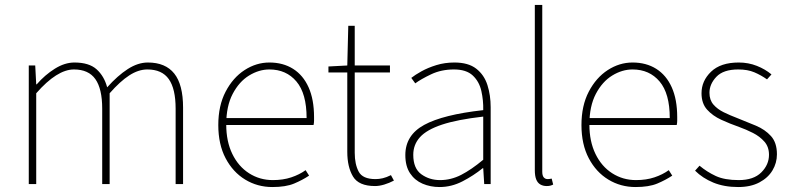

<svg xmlns="http://www.w3.org/2000/svg" viewBox="-20 -742 3188 774"><path d="M96 0V-478H122L126 -402H128Q161 -440 201 -465Q241 -490 280 -490Q339 -490 369.5 -462.5Q400 -435 412 -390Q454 -437 495 -463.5Q536 -490 576 -490Q647 -490 682.5 -445.5Q718 -401 718 -308V0H688V-304Q688 -384 660.5 -423Q633 -462 574 -462Q538 -462 501 -438Q464 -414 422 -366V0H392V-304Q392 -384 364.5 -423Q337 -462 278 -462Q210 -462 126 -366V0Z M1078 12Q1018 12 968.5 -18Q919 -48 889.5 -104Q860 -160 860 -238Q860 -316 889.5 -372.5Q919 -429 966 -459.5Q1013 -490 1066 -490Q1121 -490 1161.5 -464.5Q1202 -439 1224 -390Q1246 -341 1246 -270Q1246 -263 1246 -255Q1246 -247 1244 -238H876V-266H1216Q1216 -365 1175 -413.5Q1134 -462 1066 -462Q1024 -462 984 -437.5Q944 -413 918 -363.5Q892 -314 892 -240Q892 -172 916.5 -121.5Q941 -71 984 -43.5Q1027 -16 1080 -16Q1121 -16 1154 -27Q1187 -38 1212 -56L1226 -34Q1199 -16 1165.5 -2Q1132 12 1078 12Z M1492 8Q1426 8 1403 -30.5Q1380 -69 1380 -130V-450H1304V-474L1380 -478L1384 -638H1410V-478H1552V-450H1410V-126Q1410 -80 1426 -50Q1442 -20 1494 -20Q1508 -20 1523 -23.5Q1538 -27 1556 -36L1568 -14Q1549 -4 1529 2Q1509 8 1492 8Z M1752 12Q1715 12 1683.5 -1.5Q1652 -15 1633 -43.5Q1614 -72 1614 -117Q1614 -197 1690 -238.5Q1766 -280 1928 -298Q1929 -337 1920.5 -375Q1912 -413 1886 -437.5Q1860 -462 1810 -462Q1759 -462 1718 -442.5Q1677 -423 1654 -406L1638 -428Q1653 -440 1679 -454.5Q1705 -469 1739 -479.5Q1773 -490 1812 -490Q1868 -490 1900 -465Q1932 -440 1945 -399Q1958 -358 1958 -310V0H1932L1928 -64H1926Q1889 -34 1844.5 -11Q1800 12 1752 12ZM1754 -16Q1798 -16 1839 -37Q1880 -58 1928 -98V-272Q1823 -260 1761.5 -239.5Q1700 -219 1673 -189Q1646 -159 1646 -118Q1646 -63 1678.5 -39.5Q1711 -16 1754 -16Z M2184 8Q2169 8 2158 1.5Q2147 -5 2141.5 -19Q2136 -33 2136 -56V-722H2166V-50Q2166 -34 2172 -27Q2178 -20 2188 -20Q2191 -20 2194.5 -20.5Q2198 -21 2204 -22L2210 2Q2204 5 2198 6.5Q2192 8 2184 8Z M2542 12Q2482 12 2432.5 -18Q2383 -48 2353.5 -104Q2324 -160 2324 -238Q2324 -316 2353.5 -372.5Q2383 -429 2430 -459.5Q2477 -490 2530 -490Q2585 -490 2625.5 -464.5Q2666 -439 2688 -390Q2710 -341 2710 -270Q2710 -263 2710 -255Q2710 -247 2708 -238H2340V-266H2680Q2680 -365 2639 -413.5Q2598 -462 2530 -462Q2488 -462 2448 -437.5Q2408 -413 2382 -363.5Q2356 -314 2356 -240Q2356 -172 2380.5 -121.5Q2405 -71 2448 -43.5Q2491 -16 2544 -16Q2585 -16 2618 -27Q2651 -38 2676 -56L2690 -34Q2663 -16 2629.5 -2Q2596 12 2542 12Z M2956 12Q2899 12 2855.5 -6Q2812 -24 2782 -54L2800 -74Q2830 -49 2865.5 -32.5Q2901 -16 2958 -16Q3018 -16 3049 -47Q3080 -78 3080 -118Q3080 -150 3061.5 -171Q3043 -192 3015.5 -206Q2988 -220 2960 -230Q2923 -243 2888 -259Q2853 -275 2830.5 -300Q2808 -325 2808 -366Q2808 -416 2846.5 -453Q2885 -490 2958 -490Q2997 -490 3031 -476.5Q3065 -463 3090 -442L3072 -422Q3048 -439 3021 -450.5Q2994 -462 2956 -462Q2896 -462 2868 -432.5Q2840 -403 2840 -368Q2840 -339 2856 -320.5Q2872 -302 2897.5 -289.5Q2923 -277 2952 -266Q2990 -251 3027 -235.5Q3064 -220 3088 -193.5Q3112 -167 3112 -120Q3112 -85 3094 -55Q3076 -25 3041 -6.5Q3006 12 2956 12Z"/></svg>

Font: Source Sans 3
Style: Regular
Weight: 200
Designer: Paul D. Hunt
Foundry: Adobe
Version: Version 3.046;hotconv 1.0.118;makeotfexe 2.5.65603